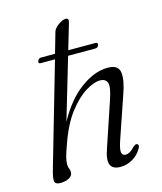

<svg xmlns="http://www.w3.org/2000/svg" viewBox="-112 -827 775 918"><g transform="rotate(-15 275.0 -368.0)"><path d="M121 -581.5Q125 -595 138.5 -595H207.5L237 -697.5Q242 -713.5 263.5 -728.5Q285 -743.5 299.5 -743.5Q317 -743.5 310.5 -722L273 -595H407Q421 -595 417 -582Q413 -569.5 399.5 -569.5H265.5L176 -267Q230 -365 298.8 -415.2Q367.5 -465.5 433 -465.5Q485.5 -465.5 490.8 -426.8Q496 -388 472 -321.5L401 -114Q387 -72.5 390.2 -57Q393.5 -41.5 410 -41.5Q419 -41.5 430 -47.5Q441 -53.5 456 -69.5Q462 -74 466.5 -76.2Q471 -78.5 476 -75.5Q485.5 -70.5 476.5 -54.5Q461 -26 432.2 -8.8Q403.5 8.5 371 8.5Q332 8.5 321.8 -16.2Q311.5 -41 331 -95.5L405 -316Q424.5 -373.5 417.2 -395Q410 -416.5 381 -416.5Q352.5 -416.5 310.2 -391Q268 -365.5 225 -309.5Q182 -253.5 150.5 -162.5Q135 -120 130.8 -101.8Q126.5 -83.5 126.5 -68Q126.5 -57 130.5 -48.2Q134.5 -39.5 134.5 -28Q134.5 -11.5 116.8 -1.5Q99 8.5 72.5 8.5Q48.5 8.5 45.2 -7Q42 -22.5 57 -72.5L200.5 -569.5H130.5Q116.5 -569.5 121 -581.5Z"/></g></svg>

Font: Fraunces 9pt Light
Style: Italic
Weight: 300
Italic angle: -16°
Version: Version 1.000;[0bf87f6ff]